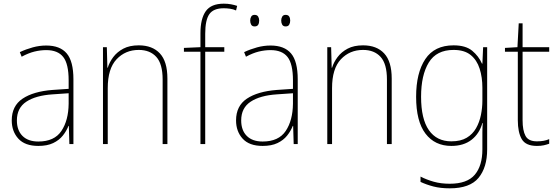

<svg xmlns="http://www.w3.org/2000/svg" viewBox="-20 -785 3036 1046"><path d="M232 -537Q307 -537 343.5 -494Q380 -451 380 -353V0H358L355 -99H353Q342 -71 322 -46Q302 -21 269.5 -5.5Q237 10 189 10Q116 10 80 -29.5Q44 -69 44 -129Q44 -208 103 -247.5Q162 -287 266 -295L354 -301V-347Q354 -437 324.5 -474.5Q295 -512 232 -512Q200 -512 167.5 -504Q135 -496 98 -476L88 -501Q122 -517 158.5 -527Q195 -537 232 -537ZM267 -271Q175 -265 123.5 -231Q72 -197 72 -129Q72 -75 102.5 -44.5Q133 -14 189 -14Q276 -14 314.5 -71.5Q353 -129 354 -220V-277Z M736 -538Q810 -538 851 -494Q892 -450 892 -357V0H866V-352Q866 -437 831.5 -475Q797 -513 736 -513Q663 -513 615 -462Q567 -411 567 -305V0H541V-528H562L565 -416H567Q576 -446 597 -474Q618 -502 652 -520Q686 -538 736 -538Z M1202 -503H1098V0H1072V-503H982V-524L1072 -528V-604Q1072 -683 1101 -724Q1130 -765 1199 -765Q1221 -765 1239 -761.5Q1257 -758 1272 -753L1266 -728Q1251 -735 1233 -737.5Q1215 -740 1199 -740Q1143 -740 1120.5 -708Q1098 -676 1098 -601V-528H1202Z M1454 -537Q1529 -537 1565.5 -494Q1602 -451 1602 -353V0H1580L1577 -99H1575Q1564 -71 1544 -46Q1524 -21 1491.5 -5.5Q1459 10 1411 10Q1338 10 1302 -29.5Q1266 -69 1266 -129Q1266 -208 1325 -247.5Q1384 -287 1488 -295L1576 -301V-347Q1576 -437 1546.5 -474.5Q1517 -512 1454 -512Q1422 -512 1389.5 -504Q1357 -496 1320 -476L1310 -501Q1344 -517 1380.5 -527Q1417 -537 1454 -537ZM1489 -271Q1397 -265 1345.5 -231Q1294 -197 1294 -129Q1294 -75 1324.5 -44.5Q1355 -14 1411 -14Q1498 -14 1536.5 -71.5Q1575 -129 1576 -220V-277ZM1343 -673Q1343 -685 1348.5 -694.5Q1354 -704 1367 -704Q1381 -704 1386.5 -694.5Q1392 -685 1392 -673Q1392 -659 1386.5 -650Q1381 -641 1367 -641Q1354 -641 1348.5 -650.5Q1343 -660 1343 -673ZM1512 -673Q1512 -685 1517.5 -694.5Q1523 -704 1536 -704Q1550 -704 1555.5 -695Q1561 -686 1561 -673Q1561 -660 1555.5 -650.5Q1550 -641 1536 -641Q1523 -641 1517.5 -650.5Q1512 -660 1512 -673Z M1958 -538Q2032 -538 2073 -494Q2114 -450 2114 -357V0H2088V-352Q2088 -437 2053.5 -475Q2019 -513 1958 -513Q1885 -513 1837 -462Q1789 -411 1789 -305V0H1763V-528H1784L1787 -416H1789Q1798 -446 1819 -474Q1840 -502 1874 -520Q1908 -538 1958 -538Z M2451 -538Q2517 -538 2552.5 -508.5Q2588 -479 2606 -438H2608L2612 -528H2634V29Q2634 127 2587 184Q2540 241 2430 241Q2380 241 2341.5 231Q2303 221 2271 206V177Q2304 194 2343 205Q2382 216 2430 216Q2525 216 2566.5 167Q2608 118 2608 29V-15Q2608 -42 2608 -63.5Q2608 -85 2610 -115H2608Q2592 -57 2549 -23.5Q2506 10 2439 10Q2349 10 2298 -57Q2247 -124 2247 -258Q2247 -388 2297 -463Q2347 -538 2451 -538ZM2451 -513Q2358 -513 2316 -444.5Q2274 -376 2274 -258Q2274 -137 2316.5 -76Q2359 -15 2439 -15Q2490 -15 2522.5 -34.5Q2555 -54 2573.5 -86.5Q2592 -119 2600 -158.5Q2608 -198 2608 -237V-307Q2608 -364 2593 -411Q2578 -458 2544 -485.5Q2510 -513 2451 -513Z M2905 -15Q2926 -15 2942 -18Q2958 -21 2972 -27V-2Q2958 3 2942.5 6.5Q2927 10 2905 10Q2844 10 2822.5 -27Q2801 -64 2801 -130V-503H2731V-524L2799 -528L2806 -658H2827V-528H2972V-503H2827V-130Q2827 -74 2843 -44.5Q2859 -15 2905 -15Z"/></svg>

Font: Noto Sans Lao UI SemCond Thin
Style: Regular
Weight: 100
Width: 4
Designer: Monotype Design Team
Foundry: Monotype Imaging Inc.
Version: Version 2.000; ttfautohint (v1.8.4.7-5d5b)